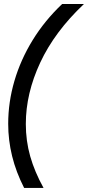

<svg xmlns="http://www.w3.org/2000/svg" viewBox="-20 -752 430 937"><path d="M97.7 165Q58.1 87.4 39.1 9.8Q20 -67.9 20 -147.9Q20 -253.4 50.3 -356.9Q80.6 -460.4 139.2 -555.9Q197.8 -651.4 283.2 -732.4H389.6Q246.6 -597.2 176.3 -446.5Q106 -295.9 106 -147Q106 -64.9 127.4 10.7Q148.9 86.4 192.4 165Z"/></svg>

Font: Schibsted Grotesk Medium
Style: Italic
Weight: 500
Italic angle: -12°
Designer: Bakken & Baeck AS, Henrik Kongsvoll
Foundry: Schibsted ASA
Version: Version 1.100;gftools[0.9.25]